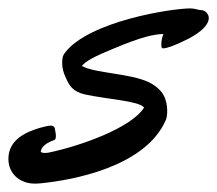

<svg xmlns="http://www.w3.org/2000/svg" viewBox="-130 -426 517 457"><path d="M0 -93C2 -94 3 -98 3 -102C3 -109 1 -117 0 -122C-2 -125 -4 -127 -9 -127C-15 -127 -22 -125 -34 -122C-65 -113 -110 -95 -110 -48C-110 -11 -81 11 -48 11C-43 11 -36 11 -30 10C38 3 216 -27 265 -141C267 -146 268 -154 268 -162C268 -175 265 -190 259 -200C253 -211 242 -221 225 -230C179 -252 97 -251 65 -269C73 -280 95 -292 142 -311C206 -338 238 -345 259 -345C256 -338 254 -329 254 -321C254 -318 254 -315 255 -313C255 -311 256 -311 259 -311C266 -311 283 -316 317 -333C352 -351 367 -369 367 -383C367 -392 359 -402 348 -402C341 -402 335 -406 323 -406C279 -406 83 -376 25 -301C20 -295 18 -289 18 -277C18 -263 21 -253 27 -240C35 -223 42 -208 73 -201C130 -189 200 -186 213 -170C183 -122 63 -79 -13 -63C-13 -63 -17 -62 -22 -62C-26 -62 -31 -62 -33 -65C-31 -83 -5 -91 0 -93Z"/></svg>

Font: Oregano
Style: Italic
Weight: 400
Italic angle: -12°
Designer: Astigmatic (AOETI)
Foundry: Astigmatic (AOETI)
Version: Version 1.000